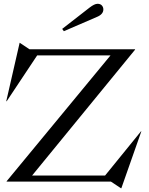

<svg xmlns="http://www.w3.org/2000/svg" viewBox="-20 -961 786 1016"><path d="M566.9 0 620.1 35.2H622.1L728 -266.1H726.1L536.1 -32.2H149.9L694.8 -698.2V-700.2H136.2L84 -734.9L13.2 -425.8L15.1 -424.8L176.8 -668H564.9L15.1 -2V0ZM309.1 -808.1 454.1 -920.9Q480 -940.9 496.1 -940.9Q511.2 -940.9 519 -932.1Q526.9 -923.3 526.9 -911.1Q526.9 -885.3 492.2 -871.1L317.9 -795.9Z"/></svg>

Font: Messapia
Style: Regular
Weight: 400
Designer: Luca Marsano
Foundry: Collletttivo
Version: Version 1.000;FEAKit 1.0